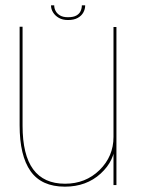

<svg xmlns="http://www.w3.org/2000/svg" viewBox="-20 -693 531 719"><path d="M405 0H416V-592H405V-107.5ZM64.5 -593H53.5V-224Q53.5 -110 94.5 -52Q135.5 6 223 6Q303.5 6 357 -43Q410.5 -92 410.5 -156.5L405 -180Q405 -107.5 352.8 -56.2Q300.5 -5 223.5 -5Q144 -5 104.2 -59Q64.5 -113 64.5 -222ZM234.5 -618Q257 -618 271.2 -626Q285.5 -634 292.2 -646.5Q299 -659 299 -673H286.5Q286.5 -662 282 -651.8Q277.5 -641.5 266.2 -635Q255 -628.5 234.5 -628.5Q216 -628.5 204.8 -635.2Q193.5 -642 188.2 -652Q183 -662 183 -673H171Q171 -659 178.8 -646.5Q186.5 -634 200.5 -626Q214.5 -618 234.5 -618Z"/></svg>

Font: Anybody UltraCondensed Thin Thin
Style: Regular
Weight: 250
Version: Version 1.111